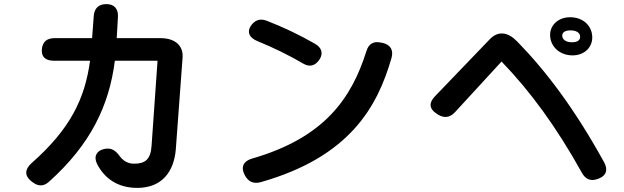

<svg xmlns="http://www.w3.org/2000/svg" viewBox="-20 -867 3040 936"><path d="M489 -141C452 -133 435 -106 453 -68C490 4 555 49 649 49C772 49 828 -33 837 -138L870 -585C875 -642 836 -681 763 -681H549L555 -785C557 -824 537 -847 499 -847C461 -847 440 -827 437 -789L429 -681H246C208 -681 187 -663 184 -626C181 -590 202 -571 242 -571H419C394 -386 323 -238 132 -70C101 -41 99 -11 132 16L136 19C165 43 194 43 221 17C421 -163 512 -351 540 -571H748L719 -158C715 -89 687 -69 634 -69C605 -69 583 -81 565 -104C544 -133 524 -148 489 -141Z M1845 -658 1839 -659C1802 -668 1777 -654 1766 -617C1694 -389 1563 -196 1209 -94C1167 -82 1153 -53 1172 -16L1173 -14C1189 18 1215 31 1251 21C1686 -102 1821 -348 1889 -586C1899 -624 1883 -649 1845 -658ZM1234 -667C1313 -635 1392 -596 1460 -556C1490 -539 1516 -546 1537 -576C1557 -606 1549 -635 1515 -654C1440 -697 1360 -735 1280 -766C1246 -779 1220 -768 1201 -738C1184 -709 1196 -683 1234 -667Z M2768 -661C2739 -661 2722 -674 2721 -692C2720 -708 2733 -719 2761 -719C2790 -719 2807 -707 2808 -690C2809 -672 2797 -661 2768 -661ZM2107 -314 2114 -309C2145 -290 2173 -293 2198 -320L2425 -567C2565 -422 2692 -249 2816 -26C2834 8 2861 18 2895 5L2900 3C2936 -11 2945 -40 2925 -76C2782 -336 2640 -523 2502 -664C2458 -710 2409 -720 2366 -674L2099 -396C2070 -365 2073 -336 2107 -314ZM2662 -690C2666 -635 2713 -597 2771 -597C2831 -597 2871 -639 2867 -692C2863 -745 2820 -783 2759 -783C2700 -783 2658 -742 2662 -690Z"/></svg>

Font: 寒蝉团圆体 Round
Style: Regular
Weight: 500
Designer: 寒蝉字型
Version: Version 2.700;Glyphs 3.1.1 (3135)